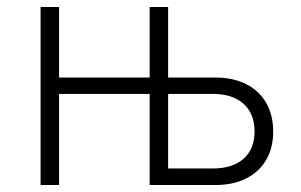

<svg xmlns="http://www.w3.org/2000/svg" viewBox="-20 -531 865 551"><path d="M96.5 0V-511H149.5V-308.5H409.5V-511H462.5V0H409.5V-261.5H149.5V0ZM409.5 0V-511H462.5V-308.5H598Q648.5 -308.5 686 -289.8Q723.5 -271 743.8 -236Q764 -201 764 -153.5Q764 -106.5 743.8 -72Q723.5 -37.5 686.2 -18.8Q649 0 598 0ZM462.5 -47.5H590.5Q647.5 -47.5 679 -75.5Q710.5 -103.5 710.5 -154Q710.5 -204.5 679 -233Q647.5 -261.5 590.5 -261.5H462.5Z"/></svg>

Font: Overpass ExtraLight
Style: Regular
Weight: 250
Designer: Delve Withrington, Dave Bailey, Thomas Jockin
Foundry: Delve Fonts LLC
Version: Version 4.000